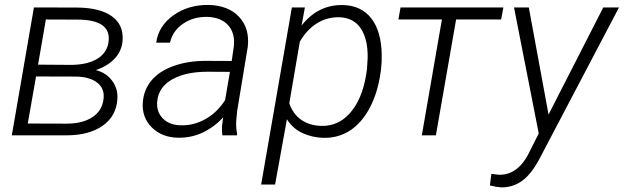

<svg xmlns="http://www.w3.org/2000/svg" viewBox="-20 -559 2577 793"><path d="M28.8 0 120.1 -528.3 296.9 -527.8Q392.6 -527.3 441.9 -491.9Q491.2 -456.5 486.3 -391.1Q482.9 -349.1 454.6 -318.1Q426.3 -287.1 376 -269.5Q419.4 -258.3 443.6 -224.9Q467.8 -191.4 464.8 -150.4Q460.9 -80.1 404.5 -40Q348.1 0 253.4 0ZM128.9 -243.2 94.7 -48.8 255.4 -48.3Q321.3 -48.3 362.1 -75.4Q402.8 -102.5 407.7 -151.4Q412.6 -192.9 382.3 -217Q352.1 -241.2 295.9 -242.7ZM137.2 -292 277.3 -291Q346.2 -292.5 385.3 -318.4Q424.3 -344.2 428.7 -389.6Q438 -477.5 300.8 -478L169.4 -478.5Z M898.4 0Q896 -18.6 897 -37.1L901.4 -73.7Q864.7 -34.2 817.6 -11.7Q770.5 10.7 715.8 9.8Q648.9 8.8 607.2 -32.5Q565.4 -73.7 569.8 -136.2Q573.7 -188.5 605.7 -226.8Q637.7 -265.1 696.8 -286.4Q755.9 -307.6 829.1 -307.6L937 -307.1L945.8 -367.7Q951.7 -421.9 922.4 -454.6Q893.1 -487.3 835.9 -489.3Q778.3 -490.2 735.6 -460.7Q692.9 -431.2 682.1 -382.8H625Q634.8 -452.1 696.3 -495.8Q757.8 -539.6 841.8 -538.6Q923.3 -536.6 967.5 -489.3Q1011.7 -441.9 1003.4 -366.2L959.5 -100.6L955.6 -58.1Q954.1 -31.7 959.5 -5.9L958.5 0ZM725.6 -41.5Q779.3 -39.6 828.4 -67.1Q877.4 -94.7 909.7 -145.5L929.7 -262.2L836.4 -262.7Q747.6 -262.7 691.4 -231.2Q635.3 -199.7 629.4 -141.1Q625 -98.1 652.1 -70.3Q679.2 -42.5 725.6 -41.5Z M1315.9 10.3Q1270.5 9.3 1230.2 -9Q1189.9 -27.3 1165 -66.4L1116.2 203.1H1058.6L1185.5 -528.3H1239.3L1225.6 -453.6Q1294.4 -541 1397.9 -538.1Q1472.2 -536.1 1513.7 -482.9Q1555.2 -429.7 1556.6 -332Q1557.1 -301.3 1553.7 -272.5L1551.8 -258.8Q1539.6 -173.3 1505.9 -111.3Q1472.2 -49.3 1423.8 -18.8Q1375.5 11.7 1315.9 10.3ZM1495.6 -272.5 1498.5 -318.8Q1500 -397 1470.2 -441.4Q1440.4 -485.8 1381.8 -487.8Q1330.6 -488.8 1288.8 -462.6Q1247.1 -436.5 1218.3 -386.7L1174.8 -132.3Q1190.4 -87.4 1224.4 -64Q1258.3 -40.5 1305.7 -39.1Q1376.5 -36.6 1425.5 -92Q1474.6 -147.5 1491.7 -246.6Z M2049.8 -478.5H1863.8L1780.3 0H1722.2L1805.2 -478.5H1625.5L1634.3 -528.3H2059.1Z M2245.6 -85.9 2471.7 -528.3H2536.6L2214.4 85Q2178.7 156.2 2138.9 186Q2099.1 215.8 2050.3 214.8Q2031.7 213.9 2003.4 207L2009.3 159.2L2038.6 162.6Q2120.6 166 2168 65.9L2205.1 -7.8L2103 -528.3H2164.1Z"/></svg>

Font: RobotoInd Light
Style: Italic
Weight: 300
Italic angle: -12°
Designer: Google
Version: Version 2.001151; 2014